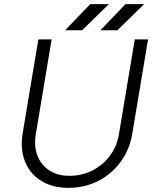

<svg xmlns="http://www.w3.org/2000/svg" viewBox="-20 -890 749 926"><path d="M311 16Q233 16 179 -17.5Q125 -51 101 -110Q77 -169 89 -245L165 -700H229L153 -245Q143 -185 160.5 -139.5Q178 -94 218 -68Q258 -42 315 -42Q375 -42 426 -68Q477 -94 511 -140Q545 -186 554 -245L630 -700H694L618 -245Q605 -168 561.5 -109Q518 -50 453 -17Q388 16 311 16ZM464 -744 585 -870H675L546 -744ZM294 -744 415 -870H505L376 -744Z"/></svg>

Font: Figtree Light
Style: Italic
Weight: 300
Italic angle: -9.5°
Foundry: Erik Kennedy
Version: Version 2.001; ttfautohint (v1.8.4.7-5d5b);gftools[0.9.27]